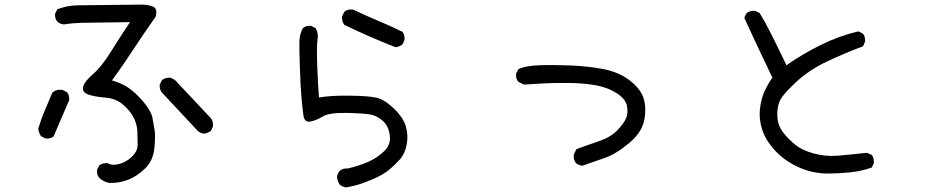

<svg xmlns="http://www.w3.org/2000/svg" viewBox="-20 -733 4040 833"><path d="M456 61Q431 57 411 39Q399 25 401 4L411 -16Q427 -27 448 -25Q462 -14 493 -20.5Q524 -27 550.5 -51.5Q577 -76 577 -104Q577 -132 576 -162Q575 -192 560.5 -221.5Q546 -251 514.5 -278.5Q483 -306 437.5 -309.5Q392 -313 364 -322.5Q336 -332 340.5 -355Q345 -378 383 -411Q421 -444 461 -508.5Q501 -573 544 -637Q372 -635 333 -634Q294 -633 257 -627Q240 -629 229 -639Q217 -652 219 -674L229 -693Q271 -709 317.5 -710Q364 -711 593 -713Q622 -713 643.5 -704.5Q665 -696 655 -660Q606 -591 560.5 -521.5Q515 -452 466 -384Q503 -374 535 -353.5Q567 -333 601.5 -292Q636 -251 641.5 -221.5Q647 -192 651 -167.5Q655 -143 649.5 -89Q644 -35 609.5 -2Q575 31 538 46Q501 61 456 61ZM178 -132 158 -142Q148 -157 146 -175Q158 -216 174.5 -254Q191 -292 207 -331Q225 -347 251 -343L271 -333Q282 -319 280 -298Q255 -241 241 -208Q227 -175 213 -142Q199 -130 178 -132ZM865 -153Q850 -155 838 -165L683 -331Q671 -345 673 -366L683 -386Q698 -397 720 -396L739 -386L895 -220Q906 -206 904 -185L895 -165Q881 -155 865 -153Z M1481 80Q1466 78 1454 68Q1444 53 1442 35Q1444 20 1454 8Q1468 -4 1489 -2Q1540 -14 1579 -31.5Q1618 -49 1647.5 -78Q1677 -107 1671 -147Q1665 -187 1641.5 -208Q1618 -229 1592.5 -235Q1567 -241 1488 -243Q1409 -245 1380 -227.5Q1351 -210 1326 -205.5Q1301 -201 1296.5 -232Q1292 -263 1288 -308.5Q1284 -354 1281 -439Q1278 -524 1279 -554.5Q1280 -585 1294 -611Q1308 -623 1329 -621L1349 -611Q1362 -591 1358 -565Q1353 -530 1356.5 -442Q1360 -354 1364 -310Q1415 -319 1496 -318Q1577 -317 1612 -309.5Q1647 -302 1688 -263Q1729 -224 1740.5 -185.5Q1752 -147 1744.5 -106.5Q1737 -66 1714.5 -41Q1692 -16 1669.5 2.5Q1647 21 1618 35Q1589 49 1554 61.5Q1519 74 1481 80ZM1696 -528Q1640 -550 1584 -574.5Q1528 -599 1474 -625Q1462 -641 1464 -662L1474 -682Q1489 -695 1513 -691Q1565 -666 1619 -643.5Q1673 -621 1726 -595Q1737 -581 1735 -560L1726 -540Q1712 -530 1696 -528Z M2507 -14Q2491 -16 2479 -25Q2466 -41 2470 -64L2481 -86Q2530 -104 2580 -121Q2630 -138 2658.5 -168Q2687 -198 2696.5 -220.5Q2706 -243 2700 -273.5Q2694 -304 2656 -328.5Q2618 -353 2567.5 -362.5Q2517 -372 2453 -373Q2389 -374 2333.5 -371Q2278 -368 2253 -366L2229 -378Q2217 -392 2219 -413L2229 -433Q2261 -448 2321 -450Q2381 -452 2455.5 -449Q2530 -446 2596.5 -433.5Q2663 -421 2709.5 -386Q2756 -351 2770.5 -311.5Q2785 -272 2776 -216.5Q2767 -161 2711 -113.5Q2655 -66 2605.5 -48.5Q2556 -31 2507 -14Z M3565 20Q3499 18 3440.5 -9.5Q3382 -37 3342 -80.5Q3302 -124 3287 -170Q3272 -216 3277 -260Q3282 -304 3296 -335Q3310 -366 3331 -396Q3238 -591 3209 -656L3219 -676Q3234 -688 3257 -686L3276 -676Q3310 -623 3392 -450Q3462 -499 3541 -538Q3620 -577 3704 -597L3724 -587Q3735 -573 3733 -552L3724 -532Q3646 -503 3567.5 -466Q3489 -429 3429.5 -373Q3370 -317 3360.5 -289Q3351 -261 3352.5 -227.5Q3354 -194 3371 -168Q3388 -142 3422 -112Q3456 -82 3509 -67.5Q3562 -53 3614.5 -57.5Q3667 -62 3741 -70L3762 -61Q3773 -47 3771 -25L3762 -6Q3716 10 3666 15Q3616 20 3565 20Z"/></svg>

Font: Kosefont JP
Style: Regular
Weight: 400
Designer: Nozomi Seto 瀬戸のぞみ
Version: Version 3.00;June 19, 2020